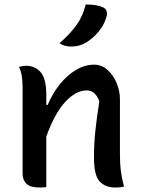

<svg xmlns="http://www.w3.org/2000/svg" viewBox="-20 -834 640 858"><path d="M187 2Q179 3 172.5 3.5Q166 4 158 4Q116 4 98.5 -12.5Q81 -29 81 -58V-441Q81 -471 77.5 -493.5Q74 -516 65 -535Q82 -540 97 -540Q137 -540 162 -511Q187 -482 187 -408V-365H193Q215 -417 247.5 -457.5Q280 -498 319.5 -521.5Q359 -545 400 -545Q434 -545 460 -522Q486 -499 501 -463.5Q516 -428 516 -390V-144Q516 -101 520 -70Q524 -39 534 0Q517 4 495 4Q451 4 425.5 -23Q400 -50 400 -129Q400 -191 406 -248.5Q412 -306 424 -381Q406 -430 368 -430Q319 -430 271.5 -378.5Q224 -327 187 -224ZM363 -814Q414 -814 441 -801Q453 -795 456.5 -783.5Q460 -772 456 -760Q446 -723 421 -693Q396 -663 365 -644Q336 -626 298 -626Q284 -626 270.5 -629.5Q257 -633 246 -641Q293 -682 321.5 -721.5Q350 -761 363 -814Z"/></svg>

Font: Recursive Sn Csl St Med
Style: Regular
Weight: 500
Version: Version 1.079;hotconv 1.0.112;makeotfexe 2.5.65598; ttfautoh